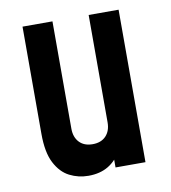

<svg xmlns="http://www.w3.org/2000/svg" viewBox="-68 -607 603 679"><g transform="rotate(-10 233.0 -268.0)"><path d="M196 12.5Q160 12.5 128.5 -3.5Q97 -19.5 77.2 -57.8Q57.5 -96 57.5 -162V-547.5H165V-162Q165 -131.5 182.2 -113.2Q199.5 -95 230 -95Q260.5 -95 277.8 -113.2Q295 -131.5 295 -162V-547.5H402.5V0H295V-80L314 -55.5Q297.5 -23.5 267.8 -5.5Q238 12.5 196 12.5Z"/></g></svg>

Font: Mohave Light SemiBold
Style: Regular
Weight: 600
Version: Version 2.003